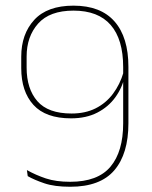

<svg xmlns="http://www.w3.org/2000/svg" viewBox="-20 -668 550 696"><path d="M246.5 -647.5Q345 -647.5 395.2 -590.2Q445.5 -533 445.5 -425.5V-221Q445.5 -110.5 394.5 -50.8Q343.5 9 234.5 9Q177.5 9 140.8 -3.5Q104 -16 80.5 -29.5L77.5 -51.5Q109.5 -33.5 146.2 -21.2Q183 -9 234.5 -9Q334.5 -9 380.5 -63.8Q426.5 -118.5 426.5 -221V-424.5Q426.5 -525.5 381.2 -577.5Q336 -629.5 246.5 -629.5Q160 -629.5 118.2 -582.5Q76.5 -535.5 76.5 -463V-423Q76.5 -346 115.5 -301.2Q154.5 -256.5 239.5 -256.5Q289 -256.5 326.5 -275.2Q364 -294 389.5 -328Q415 -362 428 -406.5L438.5 -393H432.5Q423.5 -350.5 398.2 -315.5Q373 -280.5 332.8 -259.8Q292.5 -239 237.5 -239Q145.5 -239 101.2 -287.8Q57 -336.5 57 -421V-462.5Q57 -544.5 104.2 -596Q151.5 -647.5 246.5 -647.5Z"/></svg>

Font: Anek Bangla Medium Thin
Style: Regular
Weight: 250
Version: Version 1.003